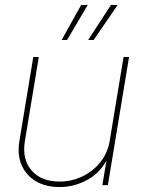

<svg xmlns="http://www.w3.org/2000/svg" viewBox="-20 -755 576 783"><path d="M222.2 7.8Q166.5 7.8 126.5 -15.9Q86.4 -39.6 68.1 -81.8Q49.8 -124 59.1 -179.7L115.7 -522.5H138.2L81.5 -179.7Q69.3 -105.5 108.6 -60.1Q147.9 -14.6 222.2 -14.6Q272.9 -14.6 316.7 -35.9Q360.4 -57.1 389.9 -94.5Q419.4 -131.8 427.2 -179.7L483.9 -522.5H506.3L419.9 0H397.5L417 -117.2H422.9Q394.5 -54.7 339.6 -23.4Q284.7 7.8 222.2 7.8ZM253.4 -591.8H231.4L311 -734.9H337.9ZM361.8 -591.8H339.4L432.6 -734.9H460Z"/></svg>

Font: Inter 28pt Thin
Style: Italic
Weight: 250
Italic angle: -9.3988°
Designer: Rasmus Andersson
Foundry: rsms
Version: Version 4.001;git-66647c0bb